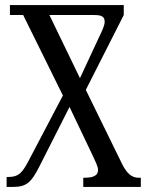

<svg xmlns="http://www.w3.org/2000/svg" viewBox="-20 -734 576 754"><path d="M6 0H32C84 0 103 -18 134 -79L253 -314L336 -140C358 -93 365 -80 365 -66C365 -47 350 -36 313 -36H307V0H533V-36H524C499 -36 479 -51 460 -89L317 -381L466 -675V-714H19V-675H71L227 -359L92 -102C66 -53 52 -39 12 -39H6ZM294 -427 174 -675H349C377 -675 391 -670 391 -649C391 -632 379 -609 368 -586Z"/></svg>

Font: Noto Serif Georgian ExtraCondensed
Style: Regular
Weight: 400
Width: 2
Designer: Monotype Design Team, Akaki Razmadze
Foundry: Google LLC
Version: Version 2.003